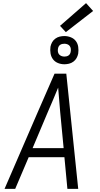

<svg xmlns="http://www.w3.org/2000/svg" viewBox="-20 -1205 640 1225"><path d="M9 0 221 -490 328 -735H403L479 0H410L391 -202H163L77 0ZM386 -260 364 -490Q361 -529 357.5 -568Q354 -607 351 -646Q335 -607 318.5 -568Q302 -529 285 -490L188 -260ZM391 -795Q369 -795 349.5 -803Q330 -811 318 -827Q306 -843 302.5 -864Q299 -885 302 -907Q305 -922 312.5 -935.5Q320 -949 333 -958.5Q346 -968 361 -971.5Q376 -975 391 -975Q412 -975 432 -967Q452 -959 464 -943Q476 -927 479 -906Q482 -885 479 -863Q476 -848 468.5 -834.5Q461 -821 448 -811.5Q435 -802 420 -798.5Q405 -795 391 -795ZM391 -844Q397 -844 404 -845.5Q411 -847 417 -851Q423 -855 426.5 -861.5Q430 -868 431 -875Q433 -885 431.5 -895Q430 -905 424.5 -912Q419 -919 410 -922.5Q401 -926 391 -926Q384 -926 377 -924.5Q370 -923 364 -919Q358 -915 354.5 -908.5Q351 -902 350 -895Q348 -885 349.5 -875Q351 -865 357 -858Q363 -851 372 -847.5Q381 -844 391 -844ZM400 -1000 363 -1040 529 -1185 574 -1135Z"/></svg>

Font: Iosevka SS04 Lt Ex Obl
Style: Regular
Weight: 300
Width: 7
Italic angle: -9°
Monospace: yes
Designer: Belleve Invis
Foundry: Belleve Invis
Version: Version 19.0.0; ttfautohint (v1.8.4)